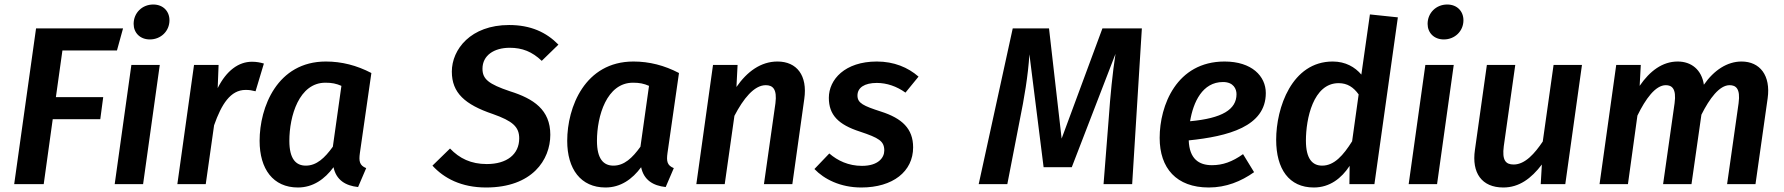

<svg xmlns="http://www.w3.org/2000/svg" viewBox="-20 -817 7918 852"><path d="M526 -691H140L43 0H174L214 -288H425L438 -386H228L257 -593H499Z M645 -642C694 -642 732 -679 732 -727C732 -767 704 -797 660 -797C611 -797 573 -760 573 -711C573 -672 601 -642 645 -642ZM689 -529H563L489 0H615Z M1098 -543C1039 -543 985 -504 946 -426L950 -529H841L767 0H893L930 -261C963 -355 1003 -418 1070 -418C1087 -418 1098 -416 1114 -412L1151 -535C1134 -540 1118 -543 1098 -543Z M1426 -544C1210 -544 1132 -341 1132 -192C1132 -67 1192 15 1302 15C1369 15 1421 -22 1460 -75C1472 -18 1513 7 1569 13L1605 -71C1575 -83 1572 -102 1577 -138L1628 -493C1563 -527 1496 -544 1426 -544ZM1424 -450C1453 -450 1472 -446 1495 -436L1457 -166C1421 -116 1385 -82 1337 -82C1293 -82 1264 -112 1264 -192C1264 -302 1307 -450 1424 -450Z M2239 -706C2069 -706 1985 -598 1985 -499C1985 -405 2043 -353 2167 -311C2255 -280 2284 -254 2284 -203C2284 -132 2229 -89 2140 -89C2070 -89 2019 -114 1977 -158L1899 -82C1950 -26 2027 15 2137 15C2342 15 2422 -108 2422 -219C2422 -330 2348 -379 2243 -412C2148 -444 2121 -466 2121 -512C2121 -571 2172 -605 2242 -605C2297 -605 2341 -588 2384 -547L2458 -619C2404 -674 2335 -706 2239 -706Z M2791 -544C2575 -544 2497 -341 2497 -192C2497 -67 2557 15 2667 15C2734 15 2786 -22 2825 -75C2837 -18 2878 7 2934 13L2970 -71C2940 -83 2937 -102 2942 -138L2993 -493C2928 -527 2861 -544 2791 -544ZM2789 -450C2818 -450 2837 -446 2860 -436L2822 -166C2786 -116 2750 -82 2702 -82C2658 -82 2629 -112 2629 -192C2629 -302 2672 -450 2789 -450Z M3430 -544C3356 -544 3295 -499 3248 -431L3253 -529H3144L3070 0H3196L3239 -303C3278 -378 3326 -439 3378 -439C3409 -439 3429 -422 3421 -359L3370 0H3496L3549 -378C3564 -482 3516 -544 3430 -544Z M3871 -544C3729 -544 3658 -464 3658 -383C3658 -307 3700 -264 3796 -233C3880 -205 3904 -191 3904 -149C3904 -117 3877 -81 3805 -81C3745 -81 3697 -104 3660 -136L3594 -67C3637 -22 3709 15 3802 15C3942 15 4032 -56 4032 -163C4032 -246 3983 -292 3889 -322C3812 -347 3785 -359 3785 -393C3785 -428 3816 -449 3871 -449C3915 -449 3959 -434 3998 -406L4056 -477C4009 -518 3947 -544 3871 -544Z M5047 -691H4872L4691 -202L4635 -691H4474L4323 0H4450L4505 -283C4525 -381 4542 -480 4548 -576L4611 -75H4736L4930 -578C4917 -494 4907 -393 4900 -292L4877 0H5004Z M5597 -404C5597 -479 5535 -544 5414 -544C5201 -544 5126 -349 5126 -205C5126 -71 5200 15 5344 15C5421 15 5487 -12 5545 -53L5496 -133C5448 -99 5406 -84 5358 -84C5300 -84 5258 -112 5255 -194C5429 -212 5597 -255 5597 -404ZM5261 -279C5275 -364 5316 -453 5407 -453C5454 -453 5467 -422 5467 -399C5467 -331 5403 -292 5261 -279Z M6059 -753 6021 -486C5993 -519 5951 -544 5894 -544C5712 -544 5643 -338 5643 -197C5643 -67 5700 15 5810 15C5881 15 5933 -26 5969 -81L5968 0H6079L6183 -740ZM5920 -448C5959 -448 5986 -430 6009 -398L5980 -190C5941 -128 5901 -82 5847 -82C5804 -82 5775 -112 5775 -193C5775 -289 5807 -448 5920 -448Z M6387 -642C6436 -642 6474 -679 6474 -727C6474 -767 6446 -797 6402 -797C6353 -797 6315 -760 6315 -711C6315 -672 6343 -642 6387 -642ZM6431 -529H6305L6231 0H6357Z M6651 15C6721 15 6775 -25 6822 -87L6817 0H6926L7000 -529H6874L6826 -189C6791 -137 6748 -87 6697 -87C6661 -87 6645 -106 6653 -168L6704 -529H6578L6525 -152C6510 -50 6555 15 6651 15Z M7708 -544C7645 -544 7586 -506 7541 -441C7531 -508 7485 -544 7425 -544C7357 -544 7301 -502 7256 -436L7261 -529H7152L7078 0H7204L7246 -304C7282 -378 7326 -439 7372 -439C7398 -439 7420 -425 7411 -359L7360 0H7486L7530 -308C7566 -380 7610 -439 7655 -439C7682 -439 7704 -425 7695 -359L7644 0H7770L7824 -381C7838 -482 7790 -544 7708 -544Z"/></svg>

Font: Fira Sans Medium
Style: Italic
Weight: 500
Italic angle: -8°
Designer: bBox Type GmbH & Carrois Corporate GbR & Edenspiekermann AG
Foundry: bBox Type GmbH & Carrois Corporate GbR & Edenspiekermann AG
Version: Version 4.301;PS 004.301;hotconv 1.0.88;makeotf.lib2.5.64775